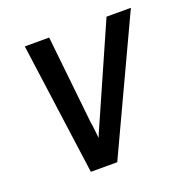

<svg xmlns="http://www.w3.org/2000/svg" viewBox="-99 -615 699 711"><g transform="rotate(-20 250.0 -260.0)"><path d="M142 0 71 -520H167L204 -173Q207 -157 208.5 -140.5Q210 -124 212 -108Q218 -124 225.5 -140.5Q233 -157 240 -173L393 -520H489L246 0Z"/></g></svg>

Font: Iosevka SS18 Medium
Style: Italic
Weight: 500
Italic angle: -9°
Monospace: yes
Designer: Belleve Invis
Foundry: Belleve Invis
Version: Version 25.1.1; ttfautohint (v1.8.4)